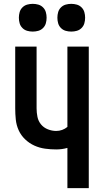

<svg xmlns="http://www.w3.org/2000/svg" viewBox="-20 -977 540 997"><path d="M330 0V-209Q316 -205 301.5 -203Q287 -201 272 -201Q243 -201 214 -205Q185 -209 158.5 -221Q132 -233 110.5 -253.5Q89 -274 77 -300.5Q65 -327 62 -356Q59 -385 59 -414V-735H170V-414Q170 -392 174.5 -370Q179 -348 193 -331Q207 -314 228.5 -305.5Q250 -297 272 -297Q288 -297 303 -302.5Q318 -308 330 -318V-735H441V0ZM350 -813Q335 -813 321 -817Q307 -821 296.5 -831.5Q286 -842 282 -856Q278 -870 278 -885Q278 -900 282 -914Q286 -928 296.5 -938.5Q307 -949 321 -953Q335 -957 350 -957Q365 -957 379 -953Q393 -949 403.5 -938.5Q414 -928 418 -914Q422 -900 422 -885Q422 -870 418 -856Q414 -842 403.5 -831.5Q393 -821 379 -817Q365 -813 350 -813ZM150 -813Q135 -813 121 -817Q107 -821 96.5 -831.5Q86 -842 82 -856Q78 -870 78 -885Q78 -900 82 -914Q86 -928 96.5 -938.5Q107 -949 121 -953Q135 -957 150 -957Q165 -957 179 -953Q193 -949 203.5 -938.5Q214 -928 218 -914Q222 -900 222 -885Q222 -870 218 -856Q214 -842 203.5 -831.5Q193 -821 179 -817Q165 -813 150 -813Z"/></svg>

Font: Iosevka Term Curly
Style: Bold
Weight: 700
Designer: Belleve Invis
Foundry: Belleve Invis
Version: Version 32.3.0